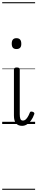

<svg xmlns="http://www.w3.org/2000/svg" viewBox="-20 -1130 340 1750"><path d="M181 17Q145 17 126 -6Q107 -29 107 -76V-496Q107 -506 113.5 -510.5Q120 -515 133 -515Q147 -515 153.5 -510.5Q160 -506 160 -496V-89Q160 -63 165.5 -47Q171 -31 190 -31Q201 -31 211 -38.5Q221 -46 231.5 -62Q242 -78 252 -104Q255 -112 262 -113Q269 -114 278 -111Q288 -108 291.5 -101.5Q295 -95 292 -89Q280 -55 262.5 -31.5Q245 -8 224.5 4.5Q204 17 181 17ZM130 -683Q108 -683 97.5 -695Q87 -707 87 -732Q87 -757 97.5 -769.5Q108 -782 130 -782Q152 -782 163 -769.5Q174 -757 174 -732Q175 -707 163.5 -695Q152 -683 130 -683ZM0 590H300V600H0ZM0 -20H300V0H0ZM0 -505H300V-500H0ZM0 -1110H300V-1100H0Z"/></svg>

Font: Playwrite FR Moderne Guides
Style: Regular
Weight: 400
Designer: Veronika Burian, José Scaglione
Foundry: TypeTogether
Version: Version 1.003